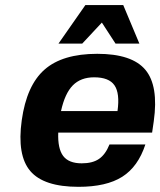

<svg xmlns="http://www.w3.org/2000/svg" viewBox="-20 -720 626 750"><path d="M207.5 -202.1Q205.1 -139.6 226.8 -110.8Q248.5 -82 299.3 -82Q341.8 -82 366.9 -99.4Q392.1 -116.7 407.7 -155.8H547.9Q519.5 -68.8 457.5 -29.5Q395.5 9.8 286.6 9.8Q150.9 9.8 98.4 -51.8Q45.9 -113.3 64.9 -250Q84 -386.7 154.1 -448.2Q224.1 -509.8 359.9 -509.8Q495.6 -509.8 547.9 -447.3Q600.1 -384.8 580.6 -246.1L574.2 -202.1ZM347.7 -418Q295.4 -418 264.4 -386.5Q233.4 -355 218.3 -286.1H439Q448.7 -355.5 427.2 -386.7Q405.8 -418 347.7 -418ZM524.4 -549.8H431.2L377.9 -631.8L301.3 -549.8H208.5L313.5 -700.2H461.4Z"/></svg>

Font: Fivo Sans
Style: Italic
Weight: 700
Designer: Alexander Slobzheninov
Foundry: Alexander Slobzheninov
Version: 1.0